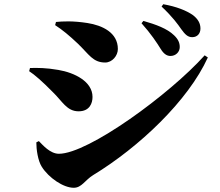

<svg xmlns="http://www.w3.org/2000/svg" viewBox="-20 -842 1040 909"><path d="M741 -610C755 -587 770 -577 787 -577C812 -577 831 -596 831 -619C831 -639 824 -656 804 -675C771 -707 718 -726 659 -743L650 -732C695 -682 723 -639 741 -610ZM838 -704C856 -679 869 -666 890 -666C914 -666 929 -683 929 -707C929 -732 917 -752 894 -770C863 -792 815 -811 753 -822L745 -811C798 -761 822 -727 838 -704ZM241 -723C275 -701 308 -674 349 -635C402 -584 420 -546 478 -546C511 -546 538 -578 538 -610C538 -688 464 -722 394 -733C324 -744 276 -741 245 -738ZM949 -580C784 -396 398 -114 259 -114C217 -114 182 -156 164 -174L152 -168C152 -135 159 -82 178 -52C211 0 280 47 329 47C367 47 382 11 421 -13C638 -145 871 -365 964 -570ZM118 -505C143 -489 181 -456 230 -406C275 -363 296 -315 352 -315C405 -315 418 -354 418 -383C418 -456 333 -498 256 -511C199 -521 158 -521 122 -520Z"/></svg>

Font: Noto Serif CJK HK Black
Style: Regular
Weight: 900
Designer: Ryoko NISHIZUKA 西塚涼子 (kana & ideographs); Frank Grießhammer (Latin, Greek & Cyrillic); Wenlong ZHANG 张文龙 (bopomofo); San
Foundry: Adobe
Version: Version 2.001;hotconv 1.1.0;makeotfexe 2.6.0